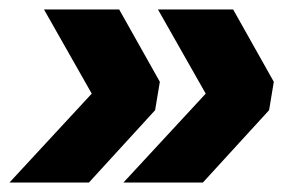

<svg xmlns="http://www.w3.org/2000/svg" viewBox="-41 -456 625 406"><path d="M211 -436 297 -283 287 -223 147 -70H-21L153 -258L52 -436ZM452 -436 538 -283 528 -223 388 -70H220L394 -258L293 -436Z"/></svg>

Font: Livvic
Style: Bold Italic
Weight: 700
Italic angle: -10°
Designer: Jacques Le Bailly, Baron von Fonthausen
Version: Version 1.001; ttfautohint (v1.8.2)